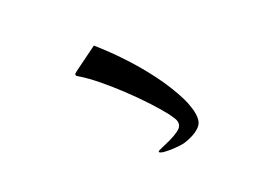

<svg xmlns="http://www.w3.org/2000/svg" viewBox="-72 -764 1143 786"><g transform="rotate(-15 500.0 -371.5)"><path d="M706 -215Q706 -238 694.5 -266Q683 -294 671 -313Q635 -371 586 -426Q537 -481 482 -530Q427 -579 372 -619Q350 -600 328.5 -581Q307 -562 285 -543Q283 -541 275.5 -534.5Q268 -528 268 -524Q268 -519 273 -516.5Q278 -514 282 -512Q315 -496 358.5 -466.5Q402 -437 447 -401.5Q492 -366 531.5 -330.5Q571 -295 596 -268Q604 -259 614.5 -245.5Q625 -232 625 -219Q625 -204 608.5 -190Q592 -176 570.5 -163.5Q549 -151 532.5 -142.5Q516 -134 516 -131Q516 -127 523.5 -125.5Q531 -124 534 -124Q555 -124 582.5 -128Q610 -132 629 -139Q644 -145 662 -156Q680 -167 693 -182Q706 -197 706 -215Z"/></g></svg>

Font: UoqMunThenKhung
Style: Regular
Weight: 400
Designer: Font-Kai, 金井和夫, 宇文滿月
Foundry: Kazuo Kanai, Moonlit Owen
Version: Version 1.197